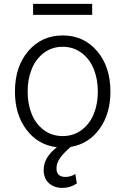

<svg xmlns="http://www.w3.org/2000/svg" viewBox="-20 -731 631 966"><path d="M443.8 -711.4V-656.2H146.5V-711.4ZM294.9 214.4Q252.4 214.4 226.1 190.7Q199.7 167 199.7 124Q199.7 61 266.1 9.8Q171.4 -1.5 113.3 -78.1Q55.2 -154.8 55.2 -270Q55.2 -395.5 122.3 -474.1Q189.5 -552.7 295.4 -552.7Q401.4 -552.7 468.5 -474.1Q535.6 -395.5 535.6 -270Q535.6 -158.2 480.7 -82.5Q425.8 -6.8 335.4 8.3Q300.8 38.1 282.5 63.5Q264.2 88.9 264.2 116.2Q264.2 159.2 309.1 159.2Q335.9 159.2 358.9 144.5L366.7 191.9Q333 214.4 294.9 214.4ZM200 -77.1Q240.7 -46.4 295.4 -46.4Q350.1 -46.4 390.9 -77.1Q431.6 -107.9 451.9 -158Q472.2 -208 472.2 -270Q472.2 -332 452.1 -382.6Q432.1 -433.1 391.1 -464.4Q350.1 -495.6 295.4 -495.6Q240.7 -495.6 200 -464.4Q159.2 -433.1 139.2 -382.6Q119.1 -332 119.1 -270Q119.1 -208 139.2 -158Q159.2 -107.9 200 -77.1Z"/></svg>

Font: Interop Light
Style: Regular
Weight: 300
Designer: Rasmus Andersson, Google, Jang Haemin
Foundry: jhaemin
Version: Version 1.007